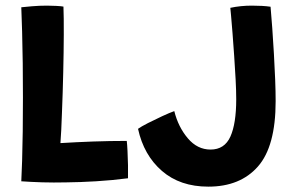

<svg xmlns="http://www.w3.org/2000/svg" viewBox="-20 -670 1102 699"><path d="M57.5 -10Q59 -37.5 60.5 -85Q62 -132.5 62.8 -192Q63.5 -251.5 63.5 -315Q63.5 -378 62.8 -440Q62 -502 60.5 -555Q59 -608 57.5 -643.5Q70 -645 96.5 -647.2Q123 -649.5 151.5 -649.5Q166.5 -649.5 185.2 -648.5Q204 -647.5 211 -646Q212.5 -607 212.2 -544Q212 -481 210.2 -406.2Q208.5 -331.5 205.5 -258Q204.5 -225.5 203 -196.8Q201.5 -168 200 -149Q256 -152.5 318.2 -154.8Q380.5 -157 441.5 -157Q443 -145 444.2 -120.5Q445.5 -96 446 -68.5Q446.5 -41 446 -21Q387.5 -13.5 329.5 -10Q271.5 -6.5 220 -6Q175 -5 133.8 -6.2Q92.5 -7.5 57.5 -10ZM738.5 9.5Q635.5 9.5 569.5 -47.8Q503.5 -105 482.5 -201Q493.5 -209 518.5 -221.8Q543.5 -234.5 570.5 -247Q597.5 -259.5 614.5 -265.5Q629 -207.5 663.8 -166.5Q698.5 -125.5 746.5 -125.5Q797.5 -125.5 818.8 -172.8Q840 -220 840 -308.5Q840 -339.5 837.8 -381.2Q835.5 -423 832.5 -467Q829.5 -511 826.5 -549.5Q823.5 -588 821.2 -613Q819 -638 818.5 -641.5Q856 -649.5 897 -649.5Q937 -649.5 965 -645.5Q968 -612.5 971.2 -567.8Q974.5 -523 977.2 -474.2Q980 -425.5 981.8 -380.5Q983.5 -335.5 983.5 -301.5Q983.5 -137 919 -63.8Q854.5 9.5 738.5 9.5Z"/></svg>

Font: Grandstander SemiBold
Style: Regular
Weight: 600
Designer: Tyler Finck
Foundry: Etcetera Type Co
Version: Version 1.200; ttfautohint (v1.8.3)